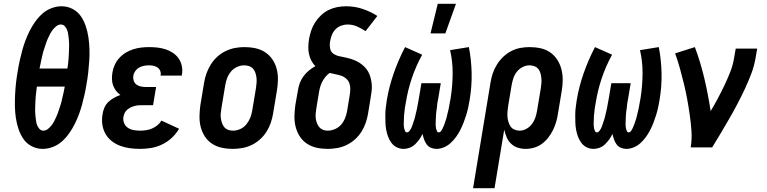

<svg xmlns="http://www.w3.org/2000/svg" viewBox="-20 -776 4040 1011"><path d="M205 8Q174 8 147 -6Q120 -20 103.5 -44Q87 -68 77.5 -96.5Q68 -125 63.5 -155Q59 -185 58.5 -216Q58 -247 59.5 -278.5Q61 -310 64.5 -341.5Q68 -373 74 -405Q78 -431 84 -457.5Q90 -484 97 -510Q104 -536 113.5 -561.5Q123 -587 135.5 -612Q148 -637 164.5 -660.5Q181 -684 202 -703Q223 -722 250 -732.5Q277 -743 303 -743H304Q335 -743 362 -729Q389 -715 405.5 -691Q422 -667 431.5 -638.5Q441 -610 445.5 -580Q450 -550 451 -519Q452 -488 450 -456.5Q448 -425 444.5 -393.5Q441 -362 435 -330Q431 -304 425 -277.5Q419 -251 412 -225Q405 -199 395.5 -173.5Q386 -148 373.5 -123Q361 -98 344.5 -74.5Q328 -51 307 -32Q286 -13 259 -2.5Q232 8 206 8ZM335 -415Q337 -428 338.5 -441Q340 -454 341 -467Q342 -480 342.5 -492.5Q343 -505 343.5 -518Q344 -531 344 -543.5Q344 -556 342.5 -568.5Q341 -581 339.5 -593Q338 -605 334 -616.5Q330 -628 321.5 -637.5Q313 -647 301 -647Q288 -647 276.5 -638Q265 -629 256.5 -617.5Q248 -606 242 -594Q236 -582 230.5 -569.5Q225 -557 221 -544Q217 -531 212.5 -518.5Q208 -506 205 -493Q202 -480 199 -467Q196 -454 193.5 -441Q191 -428 188 -415ZM208 -88Q221 -88 232.5 -97Q244 -106 252.5 -117.5Q261 -129 267 -141Q273 -153 278.5 -165.5Q284 -178 288 -191Q292 -204 296.5 -216.5Q301 -229 304 -242Q307 -255 310 -268Q313 -281 316 -294Q319 -307 321 -320H174Q173 -307 171 -294Q169 -281 168 -268Q167 -255 166.5 -242.5Q166 -230 165.5 -217Q165 -204 165 -191.5Q165 -179 166.5 -166.5Q168 -154 169.5 -142Q171 -130 175 -118.5Q179 -107 187.5 -97.5Q196 -88 208 -88Z M719 8Q691 8 664.5 4.5Q638 1 613.5 -8Q589 -17 568.5 -33Q548 -49 535.5 -71Q523 -93 519 -119.5Q515 -146 520 -174Q522 -191 529.5 -208.5Q537 -226 550.5 -239Q564 -252 580.5 -261Q597 -270 614 -276Q601 -285 591 -298Q581 -311 575.5 -326.5Q570 -342 569.5 -359Q569 -376 572 -394Q575 -414 584 -434Q593 -454 608 -470.5Q623 -487 642 -498.5Q661 -510 681.5 -516.5Q702 -523 723 -525.5Q744 -528 764 -528Q787 -528 809.5 -525.5Q832 -523 853 -516Q874 -509 891.5 -497Q909 -485 921 -467.5Q933 -450 937.5 -428Q942 -406 938 -384L937 -378H825L826 -380Q828 -392 823.5 -403Q819 -414 809.5 -420.5Q800 -427 788.5 -429.5Q777 -432 764 -432Q751 -432 738 -429.5Q725 -427 713 -420.5Q701 -414 692.5 -402Q684 -390 682 -377Q680 -364 684 -351.5Q688 -339 697.5 -331.5Q707 -324 720 -321Q733 -318 746 -318H802L786 -222H730Q720 -222 709.5 -221.5Q699 -221 688.5 -218Q678 -215 668.5 -210.5Q659 -206 650 -198.5Q641 -191 636.5 -181Q632 -171 630 -161Q627 -143 633.5 -127.5Q640 -112 653.5 -103Q667 -94 684 -91Q701 -88 719 -88Q734 -88 750 -90.5Q766 -93 781 -99.5Q796 -106 809 -116.5Q822 -127 830 -141L923 -98Q908 -72 885 -50.5Q862 -29 834 -15.5Q806 -2 776.5 3Q747 8 719 8Z M1206 8Q1176 8 1148 2Q1120 -4 1097 -19Q1074 -34 1059 -57Q1044 -80 1037 -107Q1030 -134 1030.5 -163.5Q1031 -193 1035 -222L1055 -342Q1059 -367 1068 -391.5Q1077 -416 1091 -438Q1105 -460 1125 -478Q1145 -496 1169 -507.5Q1193 -519 1218 -523.5Q1243 -528 1267 -528Q1297 -528 1325 -522Q1353 -516 1376 -501Q1399 -486 1414.5 -463Q1430 -440 1437 -413Q1444 -386 1443.5 -356.5Q1443 -327 1438 -298L1418 -178Q1414 -153 1405.5 -128.5Q1397 -104 1383 -82Q1369 -60 1349 -42Q1329 -24 1305 -12.5Q1281 -1 1255.5 3.5Q1230 8 1206 8ZM1207 -88Q1226 -88 1245 -96.5Q1264 -105 1277 -121Q1290 -137 1297.5 -155.5Q1305 -174 1308 -193L1328 -313Q1330 -327 1331 -340.5Q1332 -354 1330.5 -367Q1329 -380 1325 -392Q1321 -404 1313 -413.5Q1305 -423 1292.5 -427.5Q1280 -432 1266 -432Q1247 -432 1228 -423.5Q1209 -415 1196 -399Q1183 -383 1176 -364.5Q1169 -346 1166 -327L1146 -207Q1144 -193 1142.5 -179.5Q1141 -166 1143 -153Q1145 -140 1149 -128Q1153 -116 1161 -106.5Q1169 -97 1181 -92.5Q1193 -88 1207 -88Z M1706 8Q1676 8 1648 2Q1620 -4 1597 -19Q1574 -34 1559 -57Q1544 -80 1537 -107Q1530 -134 1530.5 -163.5Q1531 -193 1535 -222L1549 -301Q1552 -321 1559 -339.5Q1566 -358 1578.5 -375Q1591 -392 1607 -405Q1623 -418 1641 -428Q1628 -440 1619.5 -456.5Q1611 -473 1607 -491.5Q1603 -510 1603.5 -529.5Q1604 -549 1607 -569Q1611 -592 1618.5 -614.5Q1626 -637 1639 -657.5Q1652 -678 1670.5 -695.5Q1689 -713 1710.5 -723.5Q1732 -734 1755.5 -738.5Q1779 -743 1802 -743Q1848 -743 1889.5 -729Q1931 -715 1967 -692L1905 -612Q1884 -626 1860.5 -636.5Q1837 -647 1809 -647Q1793 -647 1775.5 -640.5Q1758 -634 1745.5 -620.5Q1733 -607 1727 -590.5Q1721 -574 1718 -557Q1715 -538 1718.5 -520Q1722 -502 1736.5 -492.5Q1751 -483 1769 -479.5Q1787 -476 1804.5 -472Q1822 -468 1839 -462Q1856 -456 1870.5 -447Q1885 -438 1897.5 -426Q1910 -414 1918.5 -399Q1927 -384 1931.5 -366.5Q1936 -349 1937.5 -331Q1939 -313 1936.5 -294Q1934 -275 1931 -257L1918 -178Q1914 -153 1905.5 -128.5Q1897 -104 1883 -82Q1869 -60 1849 -42Q1829 -24 1805 -12.5Q1781 -1 1755.5 3.5Q1730 8 1706 8ZM1706 -88Q1725 -88 1744.5 -96.5Q1764 -105 1777 -120.5Q1790 -136 1797.5 -155Q1805 -174 1808 -193L1821 -272Q1824 -289 1824.5 -305.5Q1825 -322 1820 -336.5Q1815 -351 1803.5 -361.5Q1792 -372 1777.5 -377Q1763 -382 1747 -385Q1731 -388 1716 -392Q1703 -383 1693 -370.5Q1683 -358 1676 -344Q1669 -330 1665 -315Q1661 -300 1659 -286L1646 -207Q1644 -193 1642.5 -180Q1641 -167 1642.5 -154Q1644 -141 1648.5 -128.5Q1653 -116 1661 -106.5Q1669 -97 1680.5 -92.5Q1692 -88 1706 -88Z M2106 8Q2086 8 2069 -0.5Q2052 -9 2041 -24Q2030 -39 2023.5 -56.5Q2017 -74 2013.5 -93Q2010 -112 2009.5 -131.5Q2009 -151 2009 -170.5Q2009 -190 2011.5 -210Q2014 -230 2017 -250Q2029 -321 2053.5 -391Q2078 -461 2113 -528L2203 -488Q2170 -428 2148.5 -364Q2127 -300 2117 -236Q2116 -229 2114.5 -222Q2113 -215 2112 -208Q2111 -201 2110.5 -194Q2110 -187 2109 -180Q2108 -173 2107.5 -166Q2107 -159 2107 -152Q2107 -145 2106.5 -138.5Q2106 -132 2106 -125Q2106 -118 2106.5 -111.5Q2107 -105 2108.5 -98.5Q2110 -92 2113 -85.5Q2116 -79 2123 -79Q2130 -79 2135 -85Q2140 -91 2143.5 -97.5Q2147 -104 2149.5 -110.5Q2152 -117 2154 -124Q2156 -131 2158.5 -137.5Q2161 -144 2163 -151Q2165 -158 2166.5 -164.5Q2168 -171 2169.5 -178Q2171 -185 2173 -192Q2175 -199 2176 -205.5Q2177 -212 2178.5 -219Q2180 -226 2181 -233Q2182 -240 2183.5 -246.5Q2185 -253 2186 -260L2199 -338H2301L2288 -260Q2287 -253 2285.5 -246.5Q2284 -240 2283 -233Q2282 -226 2281.5 -219Q2281 -212 2280 -205.5Q2279 -199 2278 -192Q2277 -185 2276.5 -178.5Q2276 -172 2275.5 -165Q2275 -158 2275 -151Q2275 -144 2274.5 -137.5Q2274 -131 2274 -124.5Q2274 -118 2274.5 -111Q2275 -104 2276.5 -98Q2278 -92 2281 -85.5Q2284 -79 2290 -79Q2297 -79 2302 -85.5Q2307 -92 2310 -98.5Q2313 -105 2316 -111.5Q2319 -118 2321 -124.5Q2323 -131 2325.5 -138Q2328 -145 2330 -151.5Q2332 -158 2333.5 -165Q2335 -172 2336.5 -178.5Q2338 -185 2340 -192Q2342 -199 2343 -205.5Q2344 -212 2345.5 -219Q2347 -226 2348 -233Q2349 -240 2350.5 -246.5Q2352 -253 2353 -260Q2363 -324 2363.5 -388Q2364 -452 2350 -512L2449 -528Q2462 -461 2463.5 -391Q2465 -321 2453 -250Q2450 -230 2445.5 -210Q2441 -190 2435 -170.5Q2429 -151 2421.5 -131.5Q2414 -112 2404.5 -93Q2395 -74 2382.5 -56.5Q2370 -39 2354 -24Q2338 -9 2318 -0.5Q2298 8 2278 8Q2263 8 2249 2Q2235 -4 2226.5 -16Q2218 -28 2213 -42Q2208 -56 2205 -71Q2198 -56 2188 -42Q2178 -28 2165.5 -16Q2153 -4 2137 2Q2121 8 2106 8ZM2247 -600 2285 -756H2381L2325 -600Z M2471 215 2563 -342Q2567 -367 2575 -390.5Q2583 -414 2597 -436.5Q2611 -459 2630 -477Q2649 -495 2672 -507Q2695 -519 2719.5 -523.5Q2744 -528 2768 -528Q2798 -528 2826 -522Q2854 -516 2876.5 -500.5Q2899 -485 2914 -462Q2929 -439 2936 -412Q2943 -385 2943 -356Q2943 -327 2938 -298L2918 -178Q2915 -156 2908.5 -134Q2902 -112 2892 -91.5Q2882 -71 2867.5 -52Q2853 -33 2834 -19Q2815 -5 2792.5 1.5Q2770 8 2748 8Q2726 8 2706 1.5Q2686 -5 2671 -19.5Q2656 -34 2648 -53Q2640 -72 2635 -93L2584 215ZM2716 -88Q2734 -88 2751.5 -97.5Q2769 -107 2781 -123Q2793 -139 2799 -157Q2805 -175 2808 -193L2828 -313Q2830 -327 2831 -340Q2832 -353 2830.5 -366Q2829 -379 2825.5 -391.5Q2822 -404 2814 -413.5Q2806 -423 2793.5 -427.5Q2781 -432 2768 -432Q2749 -432 2731 -422.5Q2713 -413 2701 -397.5Q2689 -382 2683 -363.5Q2677 -345 2674 -327L2656 -220Q2654 -205 2652.5 -190.5Q2651 -176 2652 -162Q2653 -148 2657 -134.5Q2661 -121 2668.5 -110Q2676 -99 2689 -93.5Q2702 -88 2716 -88Z M3106 8Q3086 8 3069 -0.5Q3052 -9 3041 -24Q3030 -39 3023.5 -56.5Q3017 -74 3013.5 -93Q3010 -112 3009.5 -131.5Q3009 -151 3009 -170.5Q3009 -190 3011.5 -210Q3014 -230 3017 -250Q3029 -321 3053.5 -391Q3078 -461 3113 -528L3203 -488Q3170 -428 3148.5 -364Q3127 -300 3117 -236Q3116 -229 3114.5 -222Q3113 -215 3112 -208Q3111 -201 3110.5 -194Q3110 -187 3109 -180Q3108 -173 3107.5 -166Q3107 -159 3107 -152Q3107 -145 3106.5 -138.5Q3106 -132 3106 -125Q3106 -118 3106.5 -111.5Q3107 -105 3108.5 -98.5Q3110 -92 3113 -85.5Q3116 -79 3123 -79Q3130 -79 3135 -85Q3140 -91 3143.5 -97.5Q3147 -104 3149.5 -110.5Q3152 -117 3154 -124Q3156 -131 3158.5 -137.5Q3161 -144 3163 -151Q3165 -158 3166.5 -164.5Q3168 -171 3169.5 -178Q3171 -185 3173 -192Q3175 -199 3176 -205.5Q3177 -212 3178.5 -219Q3180 -226 3181 -233Q3182 -240 3183.5 -246.5Q3185 -253 3186 -260L3199 -338H3301L3288 -260Q3287 -253 3285.5 -246.5Q3284 -240 3283 -233Q3282 -226 3281.5 -219Q3281 -212 3280 -205.5Q3279 -199 3278 -192Q3277 -185 3276.5 -178.5Q3276 -172 3275.5 -165Q3275 -158 3275 -151Q3275 -144 3274.5 -137.5Q3274 -131 3274 -124.5Q3274 -118 3274.5 -111Q3275 -104 3276.5 -98Q3278 -92 3281 -85.5Q3284 -79 3290 -79Q3297 -79 3302 -85.5Q3307 -92 3310 -98.5Q3313 -105 3316 -111.5Q3319 -118 3321 -124.5Q3323 -131 3325.5 -138Q3328 -145 3330 -151.5Q3332 -158 3333.5 -165Q3335 -172 3336.5 -178.5Q3338 -185 3340 -192Q3342 -199 3343 -205.5Q3344 -212 3345.5 -219Q3347 -226 3348 -233Q3349 -240 3350.5 -246.5Q3352 -253 3353 -260Q3363 -324 3363.5 -388Q3364 -452 3350 -512L3449 -528Q3462 -461 3463.5 -391Q3465 -321 3453 -250Q3450 -230 3445.5 -210Q3441 -190 3435 -170.5Q3429 -151 3421.5 -131.5Q3414 -112 3404.5 -93Q3395 -74 3382.5 -56.5Q3370 -39 3354 -24Q3338 -9 3318 -0.5Q3298 8 3278 8Q3263 8 3249 2Q3235 -4 3226.5 -16Q3218 -28 3213 -42Q3208 -56 3205 -71Q3198 -56 3188 -42Q3178 -28 3165.5 -16Q3153 -4 3137 2Q3121 8 3106 8Z M3617 0Q3624 -44 3621 -86.5Q3618 -129 3612 -171Q3606 -213 3598.5 -254Q3591 -295 3581 -336Q3571 -377 3560 -416.5Q3549 -456 3535 -495L3639 -528Q3669 -447 3689 -362.5Q3709 -278 3722 -191Q3742 -224 3760 -258Q3778 -292 3794.5 -326.5Q3811 -361 3825 -396.5Q3839 -432 3845 -468L3854 -520H3967L3958 -468Q3951 -427 3935.5 -386.5Q3920 -346 3901.5 -306.5Q3883 -267 3862.5 -228Q3842 -189 3820 -151Q3798 -113 3775.5 -75Q3753 -37 3730 0Z"/></svg>

Font: Iosevka Curly Slab
Style: Bold Italic
Weight: 700
Italic angle: -9°
Monospace: yes
Designer: Belleve Invis
Foundry: Belleve Invis
Version: Version 22.1.2; ttfautohint (v1.8.4)